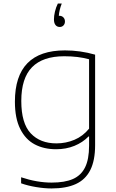

<svg xmlns="http://www.w3.org/2000/svg" viewBox="-20 -832 654 1082"><path d="M99 201V167Q189 197 271 197Q345 197 391 176.8Q437 156.5 459.5 111Q482 65.5 482 -11V-63H479Q446 -29 399.2 -10Q352.5 9 296 9Q227.5 9 175.5 -18.5Q123.5 -46 93.8 -105.8Q64 -165.5 64 -259Q64 -548 346 -548Q432 -548 516 -524V-14Q516 72.5 488.8 126.5Q461.5 180.5 407.2 205.2Q353 230 270 230Q230.5 230 183.5 222.2Q136.5 214.5 99 201ZM482 -107V-498Q421 -515 342 -515Q221 -515 160.5 -453.2Q100 -391.5 100 -263Q100 -137 153.2 -80.5Q206.5 -24 298 -24Q351.5 -24 399.5 -44.2Q447.5 -64.5 482 -107ZM346 -711Q346 -697.5 337.8 -688.8Q329.5 -680 317 -680Q301.5 -680 292.8 -691Q284 -702 284 -723Q284 -742 289.5 -766Q295 -790 306 -812H328Q314 -776.5 311.5 -743H315Q328.5 -743 337.2 -734Q346 -725 346 -711Z"/></svg>

Font: Encode Sans Expanded Thin
Style: Regular
Weight: 250
Width: 7
Designer: Multiple Designers
Foundry: Impallari Type
Version: Version 2.000